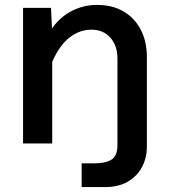

<svg xmlns="http://www.w3.org/2000/svg" viewBox="-20 -585 690 783"><path d="M375 -565Q438 -565 483.5 -538.5Q529 -512 554 -464Q579 -416 579 -352V12Q579 59 559 96.5Q539 134 501 156Q463 178 408 178H313V81H367Q410 81 434.5 66Q459 51 459 6V-345Q459 -399 430 -431.5Q401 -464 353 -464Q305 -464 264 -432.5Q223 -401 193 -333V0H74V-553H188L192 -469Q226 -517 274 -541Q322 -565 375 -565Z"/></svg>

Font: Azeret Mono Thin Medium
Style: Regular
Weight: 500
Version: Version 1.002